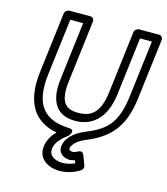

<svg xmlns="http://www.w3.org/2000/svg" viewBox="-132 -780 978 1125"><g transform="rotate(15 357.5 -218.0)"><path d="M125 -287 167 -629H245L202 -278C183 -127 245 -64 346 -64C448 -64 528 -127 547 -278L590 -629H662L620 -287C599 -114 537 -64 420 -17C356 9 313 53 308 98C302 146 343 165 375 165C386 165 397 162 406 159L413 176C390 186 363 193 343 193C285 193 254 167 259 127C265 82 306 51 333 30C333 30 371 -12 323 -14C177 -20 101 -93 125 -287ZM75 -287C52 -98 122 5 260 30C239 51 214 85 209 127C199 205 266 243 337 243C376 243 424 228 457 206C467 199 472 186 468 175L445 115C438 96 419 99 410 105C400 111 390 115 381 115C363 115 357 108 358 98C360 83 380 51 434 29C564 -24 647 -98 670 -287L715 -654C716 -665 708 -679 693 -679H571C560 -679 545 -669 543 -654L497 -278C481 -145 426 -114 352 -114C279 -114 236 -145 252 -278L298 -654C299 -665 291 -679 276 -679H148C137 -679 122 -669 120 -654Z"/></g></svg>

Font: Falling Sky
Style: ExtOuObl
Weight: 400
Designer: Paul D. Hunt
Foundry: Adobe Systems Incorporated
Version: Version 1.02